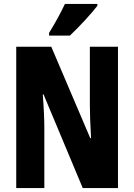

<svg xmlns="http://www.w3.org/2000/svg" viewBox="-20 -950 678 970"><path d="M472 -921V-930H308C287 -886 261 -837 228 -784V-770H333C381 -815 445 -885 472 -921ZM576 0V-714H434V-420C434 -378 436 -322 440 -252H436L239 -714H62V0H204V-300C204 -341 202 -399 196 -473H200L398 0Z"/></svg>

Font: Noto Sans Georgian ExtraCondensed ExtraBold
Style: Regular
Weight: 800
Width: 2
Designer: Monotype Design Team, Akaki Razmadze
Foundry: Google LLC
Version: Version 2.005